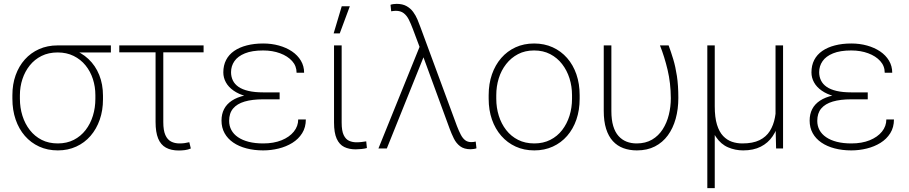

<svg xmlns="http://www.w3.org/2000/svg" viewBox="-20 -761 4661 984"><path d="M43.5 -254.9V-273.4Q43.5 -329.1 60.1 -375.5Q76.7 -421.9 107.2 -456.1Q137.7 -490.2 180.4 -509.3Q223.1 -528.3 275.4 -528.3Q288.1 -527.8 299.6 -524.9Q311 -522 322.5 -518.1Q334 -514.2 346.7 -509.3Q397 -492.7 433.1 -458.7Q469.2 -424.8 488.5 -377Q507.8 -329.1 507.8 -270.5V-251.5Q507.8 -195.3 491.2 -147.7Q474.6 -100.1 444.1 -64.7Q413.6 -29.3 370.8 -9.8Q328.1 9.8 276.4 9.8Q223.6 9.8 180.9 -9.8Q138.2 -29.3 107.4 -64.7Q76.7 -100.1 60.1 -148.4Q43.5 -196.8 43.5 -254.9ZM82 -273.4V-254.9Q82 -209 95 -167.7Q107.9 -126.5 132.8 -94.5Q157.7 -62.5 193.6 -44.2Q229.5 -25.9 276.4 -25.9Q322.3 -25.9 358.2 -44.2Q394 -62.5 418.7 -94.5Q443.4 -126.5 456.1 -167.7Q468.8 -209 468.8 -254.9V-273.4Q468.8 -316.4 456.1 -355.7Q443.4 -395 418.5 -425.8Q393.6 -456.5 357.4 -474.4Q321.3 -492.2 275.4 -492.2Q229 -492.2 193.1 -474.4Q157.2 -456.5 132.6 -425.8Q107.9 -395 95 -355.7Q82 -316.4 82 -273.4ZM548.3 -528.3V-492.2H274.9V-528.3Z M1023.4 -528.3V-492.7H591.3V-528.3ZM777.3 -528.3H816.9V-135.3Q816.9 -92.8 827.4 -69.1Q837.9 -45.4 856.7 -35.6Q875.5 -25.9 899.4 -25.9Q914.6 -25.9 926.3 -27.6Q938 -29.3 950.2 -32.2L958 0Q943.4 6.3 927.5 8.3Q911.6 10.3 896 10.3Q856.9 10.3 830.3 -4.4Q803.7 -19 790.5 -51.3Q777.3 -83.5 777.3 -136.2Z M1326.2 -280.8H1413.1V-252H1328.6Q1272.5 -252 1233.6 -240.5Q1194.8 -229 1174.6 -204.8Q1154.3 -180.7 1154.3 -141.6Q1154.3 -115.7 1165.8 -94.5Q1177.2 -73.2 1199.7 -57.9Q1222.2 -42.5 1254.6 -34.2Q1287.1 -25.9 1328.6 -25.9Q1382.8 -25.9 1423.1 -42.2Q1463.4 -58.6 1485.8 -86.4Q1508.3 -114.3 1508.3 -148.9H1547.4Q1547.4 -108.4 1528.6 -78.4Q1509.8 -48.3 1478.3 -28.8Q1446.8 -9.3 1408 0.2Q1369.1 9.8 1328.6 9.8Q1282.7 9.8 1243.4 -0.5Q1204.1 -10.7 1175.3 -30.5Q1146.5 -50.3 1130.9 -78.6Q1115.2 -106.9 1115.2 -143.1Q1115.2 -176.3 1128.4 -201.9Q1141.6 -227.5 1168.2 -245.1Q1194.8 -262.7 1234.4 -271.7Q1273.9 -280.8 1326.2 -280.8ZM1413.1 -257.8H1326.2Q1278.3 -257.8 1240.7 -268.1Q1203.1 -278.3 1177 -296.6Q1150.9 -314.9 1137.7 -338.9Q1124.5 -362.8 1124.5 -390.1Q1124.5 -425.8 1138.7 -453.4Q1152.8 -481 1179.9 -499.8Q1207 -518.6 1244.9 -528.3Q1282.7 -538.1 1328.6 -538.1Q1371.6 -538.1 1409.4 -527.6Q1447.3 -517.1 1476.3 -497.6Q1505.4 -478 1522 -450.2Q1538.6 -422.4 1538.6 -388.2H1500Q1500 -422.9 1477.1 -448.2Q1454.1 -473.6 1415.3 -488Q1376.5 -502.4 1328.6 -502.4Q1271.5 -502.4 1235.1 -487.5Q1198.7 -472.7 1181.4 -447.5Q1164.1 -422.4 1164.1 -391.1Q1164.1 -368.2 1173.3 -348.9Q1182.6 -329.6 1202.4 -315.9Q1222.2 -302.2 1253.7 -294.9Q1285.2 -287.6 1328.6 -287.6H1413.1Z M1691.9 -528.3H1731V-132.8Q1731 -90.3 1741.5 -68.6Q1752 -46.9 1769.3 -39.3Q1786.6 -31.7 1806.6 -31.7Q1820.8 -31.7 1832.8 -33.2Q1844.7 -34.7 1856.9 -36.6L1860.4 -2.4Q1849.6 1 1832.5 2.7Q1815.4 4.4 1802.7 4.4Q1769 4.4 1744.1 -7.8Q1719.2 -20 1705.6 -50Q1691.9 -80.1 1691.9 -132.8ZM1689.9 -589.8 1731.4 -729H1772.9L1721.2 -589.8Z M2151.9 -471.2 1962.4 0H1919.4L2137.2 -538.1L2167 -524.9ZM2012.7 -741.2Q2043 -741.2 2063.5 -729.7Q2084 -718.3 2097.4 -700Q2110.8 -681.6 2119.4 -661.1Q2127.9 -640.6 2134.3 -623L2321.8 -115.2Q2332 -88.9 2341.8 -70.3Q2351.6 -51.8 2364.3 -42.2Q2377 -32.7 2395.5 -32.7Q2398.9 -32.7 2406.5 -33.4Q2414.1 -34.2 2418 -35.6L2421.9 -1Q2417.5 1 2408.2 2.4Q2398.9 3.9 2392.1 3.9Q2358.4 3.9 2338.1 -11.5Q2317.9 -26.9 2305.9 -51.3Q2293.9 -75.7 2284.7 -100.6L2146.5 -477.5L2095.7 -612.8Q2085.4 -640.1 2075 -660.9Q2064.5 -681.6 2048.8 -693.6Q2033.2 -705.6 2008.3 -705.6Q2004.9 -705.6 1996.8 -704.8Q1988.8 -704.1 1984.9 -703.1L1981.4 -736.3Q1986.3 -738.8 1996.3 -740Q2006.3 -741.2 2012.7 -741.2Z M2484.4 -254.9V-273.4Q2484.4 -331.5 2501.2 -379.9Q2518.1 -428.2 2548.8 -463.6Q2579.6 -499 2622.3 -518.6Q2665 -538.1 2717.3 -538.1Q2769.5 -538.1 2812.5 -518.6Q2855.5 -499 2886.5 -463.6Q2917.5 -428.2 2934.1 -379.9Q2950.7 -331.5 2950.7 -273.4V-254.9Q2950.7 -196.8 2934.1 -148.4Q2917.5 -100.1 2886.7 -64.7Q2856 -29.3 2813.2 -9.8Q2770.5 9.8 2718.3 9.8Q2665.5 9.8 2622.8 -9.8Q2580.1 -29.3 2549.1 -64.7Q2518.1 -100.1 2501.2 -148.4Q2484.4 -196.8 2484.4 -254.9ZM2523.4 -273.4V-254.9Q2523.4 -209 2536.4 -167.7Q2549.3 -126.5 2574.2 -94.5Q2599.1 -62.5 2635.3 -44.2Q2671.4 -25.9 2718.3 -25.9Q2764.2 -25.9 2800.3 -44.2Q2836.4 -62.5 2861.1 -94.5Q2885.7 -126.5 2898.7 -167.7Q2911.6 -209 2911.6 -254.9V-273.4Q2911.6 -318.4 2898.7 -359.4Q2885.7 -400.4 2860.8 -432.6Q2835.9 -464.8 2799.8 -483.6Q2763.7 -502.4 2717.3 -502.4Q2670.9 -502.4 2635 -483.6Q2599.1 -464.8 2574 -432.6Q2548.8 -400.4 2536.1 -359.4Q2523.4 -318.4 2523.4 -273.4Z M3074.2 -528.3H3113.3V-191.9Q3113.3 -147 3122.8 -115.2Q3132.3 -83.5 3149.9 -64Q3167.5 -44.4 3190.9 -35.2Q3214.4 -25.9 3242.7 -25.9Q3288.6 -25.9 3321.8 -45.4Q3355 -64.9 3376.2 -98.1Q3397.5 -131.3 3407.7 -172.6Q3418 -213.9 3418 -257.8Q3417.5 -335.4 3401.4 -403.1Q3385.3 -470.7 3362.3 -528.3H3406.7Q3418.9 -495.1 3430.4 -457.3Q3441.9 -419.4 3449.2 -371.3Q3456.5 -323.2 3456.5 -259.3Q3456.5 -201.7 3442.9 -152.6Q3429.2 -103.5 3402.6 -67.1Q3376 -30.8 3336.4 -10.5Q3296.9 9.8 3244.1 9.8Q3206.1 9.8 3174.8 -1.7Q3143.6 -13.2 3121.1 -37.6Q3098.6 -62 3086.4 -100.6Q3074.2 -139.2 3074.2 -192.9Z M3954.6 -528.3H3993.2V0H3957.5L3954.6 -122.1ZM3959 -245.6 3985.4 -246.6Q3985.4 -190.9 3974.4 -144.3Q3963.4 -97.7 3939.9 -63Q3916.5 -28.3 3878.9 -9.3Q3841.3 9.8 3788.6 9.8Q3748 9.8 3711.4 -5.9Q3674.8 -21.5 3649.4 -59.1Q3624 -96.7 3616.2 -162.6L3616.7 -216.8H3643.1Q3643.1 -159.2 3654.5 -122.1Q3666 -85 3686 -64Q3706.1 -43 3731.4 -34.4Q3756.8 -25.9 3784.2 -25.9Q3838.4 -25.9 3872.6 -42.7Q3906.7 -59.6 3925.5 -89.6Q3944.3 -119.6 3951.7 -159.4Q3959 -199.2 3959 -245.6ZM3605 -528.3H3643.1V203.1H3605Z M4340.3 -280.8H4427.2V-252H4342.8Q4286.6 -252 4247.8 -240.5Q4209 -229 4188.7 -204.8Q4168.5 -180.7 4168.5 -141.6Q4168.5 -115.7 4179.9 -94.5Q4191.4 -73.2 4213.9 -57.9Q4236.3 -42.5 4268.8 -34.2Q4301.3 -25.9 4342.8 -25.9Q4397 -25.9 4437.3 -42.2Q4477.5 -58.6 4500 -86.4Q4522.5 -114.3 4522.5 -148.9H4561.5Q4561.5 -108.4 4542.7 -78.4Q4523.9 -48.3 4492.4 -28.8Q4460.9 -9.3 4422.1 0.2Q4383.3 9.8 4342.8 9.8Q4296.9 9.8 4257.6 -0.5Q4218.3 -10.7 4189.5 -30.5Q4160.6 -50.3 4145 -78.6Q4129.4 -106.9 4129.4 -143.1Q4129.4 -176.3 4142.6 -201.9Q4155.8 -227.5 4182.4 -245.1Q4209 -262.7 4248.5 -271.7Q4288.1 -280.8 4340.3 -280.8ZM4427.2 -257.8H4340.3Q4292.5 -257.8 4254.9 -268.1Q4217.3 -278.3 4191.2 -296.6Q4165 -314.9 4151.9 -338.9Q4138.7 -362.8 4138.7 -390.1Q4138.7 -425.8 4152.8 -453.4Q4167 -481 4194.1 -499.8Q4221.2 -518.6 4259 -528.3Q4296.9 -538.1 4342.8 -538.1Q4385.7 -538.1 4423.6 -527.6Q4461.4 -517.1 4490.5 -497.6Q4519.5 -478 4536.1 -450.2Q4552.7 -422.4 4552.7 -388.2H4514.2Q4514.2 -422.9 4491.2 -448.2Q4468.3 -473.6 4429.4 -488Q4390.6 -502.4 4342.8 -502.4Q4285.6 -502.4 4249.3 -487.5Q4212.9 -472.7 4195.6 -447.5Q4178.2 -422.4 4178.2 -391.1Q4178.2 -368.2 4187.5 -348.9Q4196.8 -329.6 4216.6 -315.9Q4236.3 -302.2 4267.8 -294.9Q4299.3 -287.6 4342.8 -287.6H4427.2Z"/></svg>

Font: Roboto ExtraLight
Style: Regular
Weight: 250
Designer: Christian Robertson
Foundry: Google
Version: Version 3.009; 2024